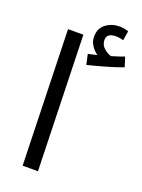

<svg xmlns="http://www.w3.org/2000/svg" viewBox="-153 -884 706 953"><g transform="rotate(20 200.5 -407.0)"><path d="M92 0 72 -714H153L173 0ZM401 -632 385 -683Q356 -672 318 -661Q299 -666 279.5 -683Q260 -700 260 -726Q260 -762 309 -762Q320 -762 329 -760Q338 -758 348 -756L356 -806Q332 -814 309 -814Q268 -814 237 -791Q206 -768 206 -723Q206 -698 220 -677Q234 -656 253 -643Q243 -641 232 -638Q221 -635 206 -632L218 -578Q259 -588 311.5 -603Q364 -618 401 -632Z"/></g></svg>

Font: Noto Sans Arabic UI
Style: Regular
Weight: 400
Designer: Nadine Chahine - Monotype Design Team
Foundry: Monotype Imaging Inc.
Version: Version 1.900